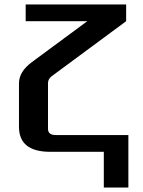

<svg xmlns="http://www.w3.org/2000/svg" viewBox="-20 -680 640 860"><path d="M65 -112V-307Q65 -359 123 -402L371 -585H95V-660H545V-585L212 -339Q195 -326 195 -308V-103Q195 -75 230 -75H555V160H445V0H205Q65 0 65 -112Z"/></svg>

Font: Xolonium
Style: Regular
Weight: 400
Designer: Severin Meyer
Version: Version 4.2